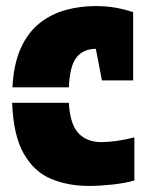

<svg xmlns="http://www.w3.org/2000/svg" viewBox="-20 -603 485 633"><path d="M207 -315H21Q25 -392 48.5 -444Q72 -496 110.5 -526.5Q149 -557 196.5 -570Q244 -583 295 -583Q330 -583 359 -578Q388 -573 419 -563V-338H316L296 -442Q255 -442 232.5 -414Q210 -386 207 -315ZM20 -264H207Q211 -192 239.5 -163Q268 -134 315.5 -134.5Q363 -135 423 -150V-8Q392 1 350 5.5Q308 10 273 10Q204 10 148 -13.5Q92 -37 58 -97Q24 -157 20 -264Z"/></svg>

Font: Protest Guerrilla
Style: Regular
Weight: 400
Designer: Octavio Pardo
Foundry: Ashler Design
Version: Version 2.005; ttfautohint (v1.8.4.7-5d5b)